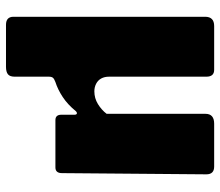

<svg xmlns="http://www.w3.org/2000/svg" viewBox="-67 -503 735 641"><g transform="rotate(90 300.5 -182.5)"><path d="M285 -130Q308 -130 327.5 -142Q347 -154 360 -171V-501Q360 -530 393 -530H536Q562 -530 562 -504L558 -22Q558 0 539 0H381Q363 0 363 -20V-64Q363 -70 359.5 -71.5Q356 -73 351 -68Q329 -41 304 -24.5Q279 -8 254 0Q243 4 239.5 8.5Q236 13 236 22V136Q236 152 228 158.5Q220 165 203 165H63Q36 165 36 140V-500Q36 -530 67 -530H213Q236 -530 236 -504V-179Q236 -164 242 -153Q248 -142 259.5 -136Q271 -130 285 -130Z"/></g></svg>

Font: Libre Franklin Black
Style: Regular
Weight: 900
Designer: Pablo Impallari, Rodrigo Fuenzalida, Nhung Nguyen
Foundry: Impallari Type
Version: Version 3.000